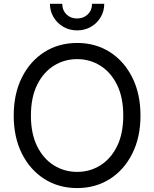

<svg xmlns="http://www.w3.org/2000/svg" viewBox="-20 -960 796 991"><path d="M378.4 10.7Q283.2 10.7 209.2 -36.1Q135.3 -83 93 -167.2Q50.8 -251.5 50.8 -363.3Q50.8 -475.6 93 -560.1Q135.3 -644.5 209.2 -691.4Q283.2 -738.3 378.4 -738.3Q473.1 -738.3 546.9 -691.4Q620.6 -644.5 662.8 -560.1Q705.1 -475.6 705.1 -363.3Q705.1 -251.5 662.8 -167.2Q620.6 -83 546.9 -36.1Q473.1 10.7 378.4 10.7ZM378.4 -72.8Q443.8 -72.8 497.8 -106.4Q551.8 -140.1 584 -204.8Q616.2 -269.5 616.2 -363.3Q616.2 -457.5 584 -522.5Q551.8 -587.4 497.8 -621.1Q443.8 -654.8 378.4 -654.8Q312.5 -654.8 258.3 -621.1Q204.1 -587.4 171.9 -522.5Q139.6 -457.5 139.6 -363.3Q139.6 -269.5 171.9 -204.8Q204.1 -140.1 258.3 -106.4Q312.5 -72.8 378.4 -72.8ZM377.9 -803.2Q338.9 -803.2 307.1 -821.5Q275.4 -839.8 256.6 -871.1Q237.8 -902.3 237.8 -940.4H301.3Q301.3 -907.2 322.8 -886Q344.2 -864.7 377.9 -864.7Q411.6 -864.7 433.3 -886Q455.1 -907.2 455.1 -940.4H518.1Q518.1 -902.3 499.5 -871.1Q481 -839.8 449.2 -821.5Q417.5 -803.2 377.9 -803.2Z"/></svg>

Font: Inter 24pt
Style: Regular
Weight: 400
Designer: Rasmus Andersson
Foundry: rsms
Version: Version 4.001;git-66647c0bb